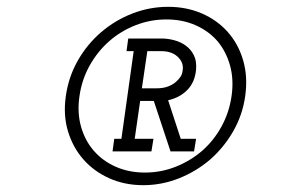

<svg xmlns="http://www.w3.org/2000/svg" viewBox="-20 -654 841 563"><path d="M405 -148Q358 -148 319.5 -165Q281 -182 255 -212Q229 -242 217.5 -283Q206 -324 213 -372Q220 -421 243 -462Q266 -503 300 -533Q334 -563 377.5 -580Q421 -597 468 -597Q515 -597 553.5 -580Q592 -563 618 -533Q643 -503 654.5 -462Q666 -421 659 -372Q652 -324 629.5 -283Q607 -242 573 -212Q538 -182 495 -165Q452 -148 405 -148ZM400 -111Q454 -111 504.5 -131Q555 -151 596 -186Q636 -221 663.5 -268.5Q691 -316 699 -372Q707 -429 693 -477Q679 -525 648 -560Q617 -595 572 -614.5Q527 -634 473 -634Q419 -634 368.5 -614.5Q318 -595 277 -560Q236 -525 208.5 -477Q181 -429 173 -372Q165 -316 179.5 -268.5Q194 -221 225 -186Q256 -151 301 -131Q346 -111 400 -111ZM315 -247 310 -210H424L430 -247H375L391 -358H411Q418 -358 421 -358Q424 -358 431 -358L480 -210H549L555 -247H510L473 -360Q508 -368 530 -391Q552 -414 555 -451Q557 -475 548.5 -492Q540 -509 525 -520Q510 -531 491 -536Q472 -541 456 -541H356L351 -504H372L336 -247ZM396 -395 412 -504H453Q483 -504 500.5 -488Q518 -472 516 -451Q515 -438 510 -430Q505 -422 496 -414Q487 -406 473 -400.5Q459 -395 438 -395Z"/></svg>

Font: Josefin Slab Thin
Style: Italic
Weight: 100
Italic angle: -12°
Designer: Santiago Orozco
Foundry: Typemade
Version: Version 2.000